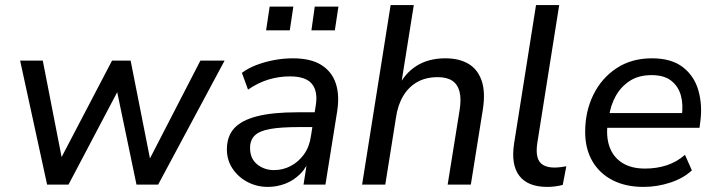

<svg xmlns="http://www.w3.org/2000/svg" viewBox="-20 -725 2810 754"><path d="M165 0 59 -487H148L229 -72H203L420 -487H493L575 -72H553L767 -487H862L601 0H516L427 -427H474L249 0Z M1032 9Q989 9 952.5 -10Q916 -29 893.5 -62.5Q871 -96 871 -138Q871 -190 900 -221.5Q929 -253 990 -268.5Q1051 -284 1146 -284H1227L1218 -226H1156Q1083 -226 1041 -218.5Q999 -211 980.5 -193Q962 -175 962 -144Q962 -102 990 -79.5Q1018 -57 1056 -57Q1091 -57 1121.5 -73Q1152 -89 1173.5 -118.5Q1195 -148 1201 -190L1220 -311Q1229 -366 1205 -395.5Q1181 -425 1119 -425Q1075 -425 1034 -412.5Q993 -400 954 -373L930 -439Q954 -457 986.5 -469.5Q1019 -482 1056 -489Q1093 -496 1130 -496Q1201 -496 1242.5 -469.5Q1284 -443 1299 -396.5Q1314 -350 1304 -287L1258 0H1172L1189 -109H1199Q1186 -69 1159.5 -42.5Q1133 -16 1100 -3.5Q1067 9 1032 9ZM1203 -606 1216 -699H1309L1295 -606ZM1025 -606 1039 -699H1132L1118 -606Z M1402 0 1514 -705H1605L1553 -379H1542Q1567 -435 1614.5 -465.5Q1662 -496 1729 -496Q1783 -496 1819.5 -474.5Q1856 -453 1871.5 -408Q1887 -363 1876 -294L1829 0H1738L1785 -293Q1792 -337 1784.5 -365.5Q1777 -394 1756 -408Q1735 -422 1699 -422Q1652 -422 1618 -402.5Q1584 -383 1563 -347.5Q1542 -312 1535 -263L1493 0Z M2129 9Q2053 9 2019.5 -34.5Q1986 -78 1999 -162L2085 -705H2176L2090 -163Q2085 -130 2090.5 -108.5Q2096 -87 2113 -77Q2130 -67 2157 -67Q2169 -67 2180.5 -68.5Q2192 -70 2204 -72L2190 1Q2176 5 2160 7Q2144 9 2129 9Z M2507 9Q2437 9 2385.5 -17.5Q2334 -44 2306 -92.5Q2278 -141 2278 -207Q2278 -287 2310 -352.5Q2342 -418 2401 -457Q2460 -496 2540 -496Q2617 -496 2662 -461Q2707 -426 2723 -368.5Q2739 -311 2730 -246L2727 -223H2349L2357 -281H2675L2657 -267Q2664 -313 2654 -349.5Q2644 -386 2616 -408Q2588 -430 2539 -430Q2487 -430 2452 -406.5Q2417 -383 2397.5 -347Q2378 -311 2372 -270L2367 -245Q2359 -190 2373.5 -149Q2388 -108 2423.5 -85.5Q2459 -63 2513 -63Q2559 -63 2598.5 -76Q2638 -89 2670 -117L2697 -56Q2664 -25 2612.5 -8Q2561 9 2507 9Z"/></svg>

Font: Nunito Sans 12pt ExtraLight 12pt Medium
Style: Italic
Weight: 500
Italic angle: -9°
Version: Version 3.101;gftools[0.9.27]